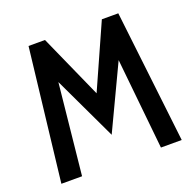

<svg xmlns="http://www.w3.org/2000/svg" viewBox="-124 -827 965 955"><g transform="rotate(-20 359.0 -350.0)"><path d="M42.5 0 123.5 -700H210.5L361 -363L511.5 -700H598.5L679.5 0H569.5L520.5 -480.5L361 -143.5L201.5 -480.5L152 0Z"/></g></svg>

Font: Cabin Condensed Medium
Style: Regular
Weight: 500
Width: 3
Designer: Pablo Impallari
Foundry: Pablo Impallari. http://www.impallari.com Igino Marini. http://www.ikern.com
Version: Version 3.001; ttfautohint (v1.8.3)